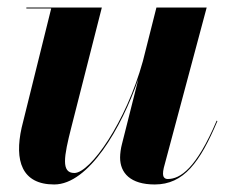

<svg xmlns="http://www.w3.org/2000/svg" viewBox="-20 -480 617 510"><path d="M250.5 -460H50V-457.5H116L37.5 -141C18 -53.5 37.5 10 124 10C215.5 10 302.5 -140 347.5 -270L304 -97.5C301 -86.5 299 -72 299 -61.5C299 -20.5 326.5 10 391 10C468 10 511 -48.5 557.5 -158.5L555.5 -159.5C501.5 -32.5 459 -4.5 425.5 -4.5C417 -4.5 413 -10.5 413 -18C413 -22.5 413.5 -28 415 -34L529 -460H395.5L359.5 -317.5C315 -156 220 -20.5 177.5 -20.5C142 -20.5 149.5 -63.5 169.5 -142Z"/></svg>

Font: Bodoni* 72pt
Style: Bold Italic
Weight: 700
Italic angle: -13°
Version: Version 2.3